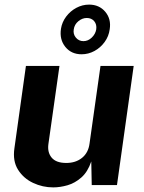

<svg xmlns="http://www.w3.org/2000/svg" viewBox="-20 -803 626 833"><path d="M211 10Q165 10 123.5 -9.5Q82 -29 58.2 -66.8Q34.5 -104.5 42.5 -159.5L92.5 -517H238L190 -178Q185 -142 204.2 -119Q223.5 -96 267.5 -96Q308.5 -96 336 -118.2Q363.5 -140.5 368.5 -180.5L416 -517H560L487.5 0H378L376 -102.5Q360.5 -57 332.8 -32.8Q305 -8.5 272.8 0.8Q240.5 10 211 10ZM334 -567.5Q289.5 -567.5 263.5 -599.5Q237.5 -631.5 244.5 -678Q249 -707 267 -731Q285 -755 311.2 -769Q337.5 -783 366.5 -783Q410.5 -783 436.8 -751.8Q463 -720.5 456 -676Q452 -645.5 434 -620.8Q416 -596 389.8 -581.8Q363.5 -567.5 334 -567.5ZM342 -624.5Q362 -624.5 378 -639.8Q394 -655 397.5 -675.5Q400.5 -697 388.8 -711Q377 -725 356.5 -725Q337 -725 320 -711Q303 -697 300 -675.5Q296.5 -655 309.2 -639.8Q322 -624.5 342 -624.5Z"/></svg>

Font: Public Sans
Style: Bold Italic
Weight: 700
Italic angle: -8°
Designer: The Public Sans project authors (U.S. Web Design System). Libre Franklin designed by Pablo Impallari and Rodrigo Fuenzal
Version: Version 1.008; ttfautohint (v1.8.1) -l 8 -r 50 -G 200 -x 14 